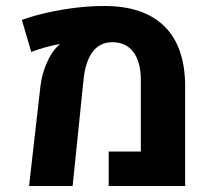

<svg xmlns="http://www.w3.org/2000/svg" viewBox="-20 -619 702 639"><path d="M76.7 0 114.7 -333Q119.6 -372.6 135 -408.2Q150.4 -443.8 170.9 -464.4Q172.9 -465.8 174.8 -467.5Q176.8 -469.2 177.7 -469.7V-472.2Q158.2 -469.2 130.6 -461.4Q103 -453.6 84 -446.3L52.7 -552.7Q90.3 -566.4 137 -576.9Q183.6 -587.4 232.7 -593.3Q281.7 -599.1 326.7 -599.1Q458.5 -599.1 527.1 -531.5Q595.7 -463.9 596.2 -333V0H341.8V-114.7H448.7V-352.1Q448.7 -412.6 424.1 -445.6Q399.4 -478.5 354 -478.5Q312 -478.5 287.8 -445.8Q263.7 -413.1 257.8 -351.6L221.7 0Z"/></svg>

Font: Heebo
Style: Bold
Weight: 700
Designer: Oded Ezer
Foundry: Ezer Type House
Version: Version 3.100